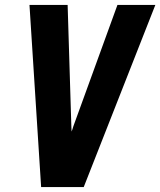

<svg xmlns="http://www.w3.org/2000/svg" viewBox="-20 -755 647 775"><path d="M146 0H318L607 -735H454L276 -245Q273 -234 269 -224Q269 -234 268 -245L253 -735H99Z"/></svg>

Font: Iosevka Sparkle Heavy
Style: Italic
Weight: 900
Italic angle: -9°
Designer: Belleve Invis
Foundry: Belleve Invis
Version: Version 4.5.0; ttfautohint (v1.8.3)